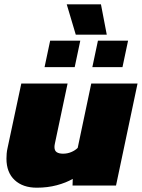

<svg xmlns="http://www.w3.org/2000/svg" viewBox="-20 -862 659 892"><path d="M332 -701 290 -842H449L476 -701ZM187 -550 213 -673H353L327 -550ZM409 -550 435 -673H575L549 -550ZM151 10Q86 10 48 -25.5Q10 -61 10 -125Q10 -136 11 -148.5Q12 -161 15 -174L79 -474H294L235 -195Q234 -191 233.5 -186.5Q233 -182 233 -179Q233 -162 243.5 -155Q254 -148 273 -148Q293 -148 311 -155.5Q329 -163 341 -175L404 -474H619L519 0H317L318 -31Q287 -13 244 -1.5Q201 10 151 10Z"/></svg>

Font: Kanit ExtraBold
Style: Italic
Weight: 800
Italic angle: -12°
Designer: Katatrad Team
Foundry: CadsonDemak
Version: Version 2.000; ttfautohint (v1.8.3)